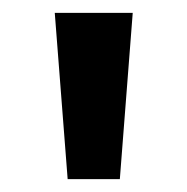

<svg xmlns="http://www.w3.org/2000/svg" viewBox="-20 -734 291 298"><path d="M186 -714H65L85 -456H166Z"/></svg>

Font: Noto Sans Arabic UI SmBd
Style: Regular
Weight: 600
Designer: Monotype Design Team, Nadine Chahine and Nizar Qandah
Foundry: Monotype Imaging Inc.
Version: Version 2.010